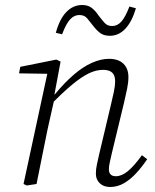

<svg xmlns="http://www.w3.org/2000/svg" viewBox="-20 -735 619 767"><path d="M87 6 74 0 173 -459 182 -440 56 -442 61 -468 205 -497 222 -489 197 -355 200 -352 170 -218Q159 -164 148 -109.5Q137 -55 126 0ZM420 12Q394 12 378.5 -3Q363 -18 363 -41Q363 -60 367 -77Q371 -94 376 -118L423 -316Q430 -345 435 -369Q440 -393 440 -410Q440 -434 428 -445Q416 -456 392 -456Q364 -456 335 -442Q306 -428 269.5 -398Q233 -368 185 -319V-358H199Q237 -404 274 -436Q311 -468 347 -484Q383 -500 415 -500Q453 -500 473 -480.5Q493 -461 493 -427Q493 -406 488 -381.5Q483 -357 476 -327L427 -124Q423 -105 419 -88.5Q415 -72 415 -58Q415 -45 422 -38Q429 -31 443 -31Q466 -31 490.5 -51Q515 -71 547 -115L568 -99Q547 -68 524 -43Q501 -18 475 -3Q449 12 420 12ZM203 -604Q218 -659 245 -687Q272 -715 308 -715Q332 -715 347 -703Q362 -691 373 -674Q386 -657 397.5 -644Q409 -631 428 -631Q449 -631 465 -649Q481 -667 497 -709L523 -702Q507 -648 480.5 -620Q454 -592 419 -592Q394 -592 379 -604Q364 -616 352 -632Q339 -649 328 -662Q317 -675 297 -675Q276 -675 260 -657.5Q244 -640 228 -598Z"/></svg>

Font: Source Serif 4 Light
Style: Italic
Weight: 300
Italic angle: -12°
Designer: Frank Grießhammer
Foundry: Adobe Systems Incorporated
Version: Version 4.004;hotconv 1.0.116;makeotfexe 2.5.65601